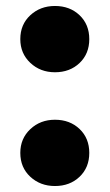

<svg xmlns="http://www.w3.org/2000/svg" viewBox="-20 -570 368 643"><path d="M48 -439Q48 -488 81.5 -519Q115 -550 164 -550Q214 -550 246.5 -519Q279 -488 279 -439Q279 -390 246.5 -359Q214 -328 164 -328Q115 -328 81.5 -359.5Q48 -391 48 -439ZM164 -169Q214 -169 246.5 -138Q279 -107 279 -58Q279 -9 246.5 22Q214 53 164 53Q115 53 81.5 22Q48 -9 48 -58Q48 -106 81.5 -137.5Q115 -169 164 -169Z"/></svg>

Font: LINE Seed JP_TTF ExtraBold
Style: Regular
Weight: 800
Designer: LY Corporation & Fontrix & Fontworks
Version: Version 1.015